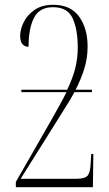

<svg xmlns="http://www.w3.org/2000/svg" viewBox="-20 -780 456 800"><path d="M46 0V-22L199 -289Q215 -318 229 -343Q243 -368 257 -396H69V-406H260Q283 -454 293.5 -495.5Q304 -537 304 -582Q304 -656 283 -703Q262 -750 201 -750Q144 -750 121.5 -705.5Q99 -661 99 -585Q84 -585 74 -595.5Q64 -606 64 -631Q64 -657 78.5 -687Q93 -717 123.5 -738.5Q154 -760 202 -760Q274 -760 309.5 -711Q345 -662 345 -586Q345 -538 331.5 -494.5Q318 -451 295 -406H363V-396H290Q281 -379 273.5 -366.5Q266 -354 256.5 -339Q247 -324 231 -298L66 -35H296Q336 -35 346.5 -50Q357 -65 358 -104L360 -138H369L367 0Z"/></svg>

Font: Noto Serif Display ExtraCondensed ExtraLight
Style: Regular
Weight: 200
Width: 2
Designer: Monotype Design Team
Foundry: Monotype Imaging Inc.
Version: Version 2.009